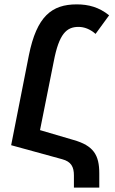

<svg xmlns="http://www.w3.org/2000/svg" viewBox="-20 -744 525 878"><path d="M31 -80 264 -16C306 -5 318 20 318 58V114H434V49C434 -35 408 -78 316 -104L163 -149L226 -464C250 -589 284 -621 339 -621C365 -621 392 -611 417 -589L479 -674C433 -711 385 -724 331 -724C217 -724 148 -670 112 -491Z"/></svg>

Font: Noto Sans Armenian ExtraCondensed SemiBold
Style: Regular
Weight: 600
Width: 2
Designer: Monotype Design Team
Foundry: Monotype Imaging Inc.
Version: Version 2.008